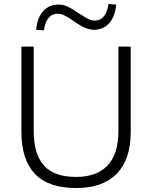

<svg xmlns="http://www.w3.org/2000/svg" viewBox="-20 -940 766 968"><path d="M364 8Q223 8 155.5 -64Q88 -136 88 -274V-705H150V-279Q150 -164 201 -106Q252 -48 364 -48Q468 -48 522.5 -106Q577 -164 577 -279V-705H639V-274Q639 -136 568.5 -64Q498 8 364 8ZM201 -787 162 -790Q168 -851 198 -884Q228 -917 275 -917Q298 -917 321 -906.5Q344 -896 377 -873Q409 -853 425 -844.5Q441 -836 456 -836Q486 -836 503.5 -857.5Q521 -879 527 -920L566 -917Q560 -856 530.5 -823Q501 -790 454 -790Q432 -790 407.5 -800.5Q383 -811 348 -836Q320 -855 303 -863Q286 -871 272 -871Q242 -871 224.5 -849.5Q207 -828 201 -787Z"/></svg>

Font: Mulish ExtraLight Light
Style: Regular
Weight: 300
Version: Version 3.603